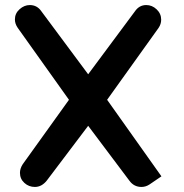

<svg xmlns="http://www.w3.org/2000/svg" viewBox="-20 -727 730 760"><path d="M329 -229 165 -12Q145 13 118 13Q94 13 76.5 -3Q59 -19 59 -43Q59 -60 70 -77L253 -332L50 -617Q39 -633 39 -650Q39 -674 57.5 -690.5Q76 -707 98 -707Q127 -707 144 -682L329 -433L514 -682Q531 -707 559 -707Q582 -707 600 -690Q618 -673 618 -649Q618 -632 608 -617L404 -332L619 -29L572 3Q557 13 540 13Q510 13 492 -12Z"/></svg>

Font: FifthLeg
Style: Bold
Weight: 700
Designer: Jakub Steiner
Version: Version 1.0